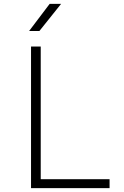

<svg xmlns="http://www.w3.org/2000/svg" viewBox="-20 -970 640 990"><path d="M130 -810H183L295 -950H236ZM140 0H545V-46H190V-730H140Z"/></svg>

Font: JetBrains Mono Thin
Style: Regular
Weight: 100
Monospace: yes
Designer: Philipp Nurullin, Konstantin Bulenkov
Foundry: JetBrains
Version: Version 2.305